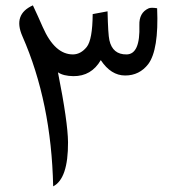

<svg xmlns="http://www.w3.org/2000/svg" viewBox="-20 -695 649 707"><path d="M101.1 -675.3C51.8 -653.3 38.6 -615.7 62.5 -561.5C133.8 -399.4 171.4 -215.3 175.8 -8.8C212.4 -27.3 231 -81.5 230.5 -171.4C230 -220.7 217.8 -306.2 193.4 -428.7C207 -419.4 226.1 -415 250 -414.6C294.4 -414.1 328.1 -434.1 351.1 -473.6C376 -436 405.8 -417 440.9 -417C476.1 -417 504.4 -431.2 525.9 -459C551.8 -493.7 563 -562 558.6 -664.6C543.5 -667 533.2 -667 526.9 -664.1C503.4 -653.3 492.2 -632.8 493.2 -602.1C495.6 -531.2 480 -495.1 446.3 -494.6C411.6 -494.1 390.6 -511.7 382.8 -546.9C379.4 -561.5 377.4 -597.2 376 -653.3L321.3 -643.1C320.8 -580.1 313.5 -540 299.3 -522C284.7 -503.9 268.1 -495.1 249.5 -494.6C204.1 -494.1 167 -527.8 137.2 -595.7C126.5 -620.6 114.3 -647 101.1 -675.3Z"/></svg>

Font: Gandom
Style: Regular
Weight: 400
Foundry: DejaVu fonts team - Redesigned by Saber Rastikerdar - Based on Samim Font
Version: Version 0.8